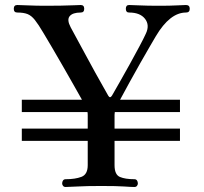

<svg xmlns="http://www.w3.org/2000/svg" viewBox="-20 -746 812 766"><path d="M242 0Q235 0 231.5 -4.5Q228 -9 228 -14Q228 -21 231.5 -26Q235 -31 242 -31Q280 -31 305 -40.5Q330 -50 330 -87V-184H67V-233H330V-286Q330 -294 329 -299H67V-348H307Q294 -371 274 -406.5Q254 -442 231.5 -481Q209 -520 188 -556Q167 -592 153 -615Q133 -649 119 -666.5Q105 -684 89.5 -690Q74 -696 49 -696Q35 -696 35 -711Q35 -726 49 -726Q59 -726 92 -724.5Q125 -723 163 -723Q192 -723 222.5 -723.5Q253 -724 275.5 -725Q298 -726 302 -726Q316 -726 316 -711Q316 -696 302 -696Q270 -696 258 -681.5Q246 -667 262 -637Q272 -618 288.5 -588Q305 -558 323.5 -523.5Q342 -489 360 -456.5Q378 -424 392 -399.5Q406 -375 412 -364Q419 -352 427 -365Q440 -388 459 -421Q478 -454 498 -490.5Q518 -527 535.5 -559.5Q553 -592 562 -612Q578 -646 558.5 -671Q539 -696 495 -696Q482 -696 482 -711Q482 -726 495 -726Q506 -726 537 -724.5Q568 -723 615 -723Q659 -723 685.5 -724.5Q712 -726 722 -726Q737 -726 737 -711Q737 -696 722 -696Q658 -696 602 -602Q595 -590 578 -561Q561 -532 539.5 -494Q518 -456 496.5 -417Q475 -378 459 -348H698V-299H438Q437 -294 437 -288V-233H698V-184H437V-87Q437 -49 458.5 -40Q480 -31 516 -31Q523 -31 526.5 -26Q530 -21 530 -14Q530 -9 526.5 -4.5Q523 0 516 0Q503 0 475 -2Q447 -4 384 -4Q324 -4 290 -2Q256 0 242 0Z"/></svg>

Font: Zen Old Mincho SemiBold
Style: Regular
Weight: 600
Version: Version 1.500